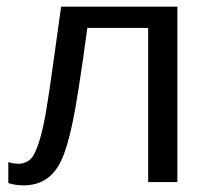

<svg xmlns="http://www.w3.org/2000/svg" viewBox="-20 -548 623 578"><path d="M514 0H426V-464H243Q214 -250 198 -177Q182 -101 164 -64Q129 10 51 10Q26 10 5 3V-60Q20 -55 39 -55Q60 -57 72.5 -69.5Q85 -82 97 -119Q109 -156 118.5 -211.5Q128 -267 142 -370L164 -528H514Z"/></svg>

Font: Libra Sans
Style: Regular
Weight: 400
Foundry: Context Ltd
Version: Version 1.002